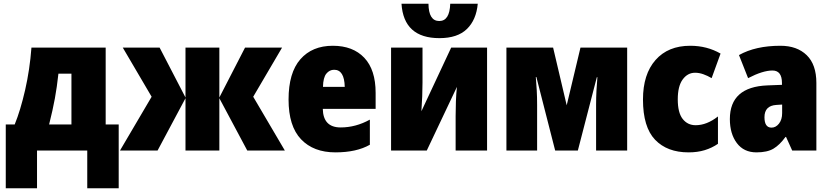

<svg xmlns="http://www.w3.org/2000/svg" viewBox="-20 -809 4457 1032"><path d="M364 -413V-140H244Q264 -220 275 -280Q286 -340 294 -413ZM548 -553H149Q140 -434 115 -325Q90 -216 59 -140H11V203H179V0H449V203H618V-140H548Z M1496 -553 1341 -289 1511 0H1309L1159 -281V0H977V-281L827 0H625L795 -289L640 -553H838L977 -285V-553H1159V-285L1297 -553Z M1769 -563Q1658 -563 1594.5 -490.5Q1531 -418 1531 -274Q1531 -131 1598 -60.5Q1665 10 1783 10Q1896 10 1968 -31V-166Q1892 -124 1811 -124Q1717 -124 1715 -224H1999V-310Q1999 -434 1938 -498.5Q1877 -563 1769 -563ZM1776 -434Q1831 -434 1833 -342H1716Q1717 -392 1734 -413Q1751 -434 1776 -434Z M2251 -553H2082V0H2274L2436 -342Q2432 -305 2430.5 -264.5Q2429 -224 2429 -185V0H2598V-553H2405L2245 -211Q2251 -296 2251 -366ZM2548 -789H2400Q2397 -696 2341 -696Q2284 -696 2283 -789H2138Q2150 -604 2342 -604Q2439 -604 2489.5 -653Q2540 -702 2548 -789Z M3351 -553H3100L3026 -243L2953 -553H2702V0H2867V-244Q2867 -287 2865 -323.5Q2863 -360 2860 -395H2863L2964 0H3086L3188 -394H3191Q3188 -361 3186 -322.5Q3184 -284 3184 -247V0H3351Z M3681 10Q3729 10 3768 -2Q3807 -14 3839 -36V-183Q3779 -136 3719 -136Q3676 -136 3649.5 -169.5Q3623 -203 3623 -275Q3623 -346 3649.5 -382Q3676 -418 3716 -418Q3738 -418 3760.5 -410Q3783 -402 3805 -389L3853 -521Q3780 -563 3690 -563Q3571 -563 3503.5 -486.5Q3436 -410 3436 -274Q3436 -126 3501 -58Q3566 10 3681 10Z M4184 -247V-201Q4184 -166 4167 -144.5Q4150 -123 4127 -123Q4089 -123 4089 -179Q4089 -241 4153 -245ZM4175 -563Q4041 -563 3952 -513L4001 -389Q4080 -430 4132 -430Q4183 -430 4183 -363V-353L4105 -350Q3903 -342 3903 -169Q3903 -90 3940.5 -40Q3978 10 4046 10Q4104 10 4137.5 -10Q4171 -30 4202 -73H4205L4238 0H4368V-363Q4368 -462 4316 -512.5Q4264 -563 4175 -563Z"/></svg>

Font: Noto Sans Display SemiCondensed Black
Style: Regular
Weight: 900
Width: 4
Designer: Monotype Design Team
Foundry: Monotype Imaging Inc.
Version: Version 1.900